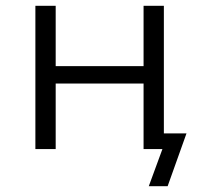

<svg xmlns="http://www.w3.org/2000/svg" viewBox="-20 -514 705 662"><path d="M493 128 540 0H477V-54H623L558 128ZM102 0V-494H172V-286H475V-494H545V0H475V-226H172V0Z"/></svg>

Font: Nunito Sans 7pt Light
Style: Regular
Weight: 300
Designer: Vernon Adams
Foundry: Vernon Adams
Version: Version 3.101;gftools[0.9.27]